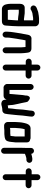

<svg xmlns="http://www.w3.org/2000/svg" viewBox="1366 -2055 764 3536"><g transform="rotate(90 1748.0 -287.0)"><path d="M160 -86C159 -91 159 -96 159 -101V-251H208C212 -251 216 -251 220 -250L240 -248C271 -245 300 -237 333 -237C340 -237 348 -237 355 -238C354 -225 354 -211 354 -198C350 -146 348 -100 344 -53V-49H165C163 -62 160 -72 160 -86ZM342 -346H333C329 -346 325 -346 322 -347C317 -347 311 -348 303 -350C287 -352 269 -354 253 -356L234 -359C225 -360 216 -360 207 -360H122C75 -360 50 -319 50 -273V-101C50 -70 54 -40 61 -14C69 26 100 60 147 60H357C392 60 418 56 435 34C449 15 452 -1 452 -27C452 -32 452 -37 453 -43C456 -77 459 -102 460 -139C461 -174 464 -216 464 -252V-556C464 -567 460 -578 454 -588C441 -609 420 -624 388 -624H318C286 -624 254 -616 225 -612C198 -610 176 -599 155 -591C124 -582 90 -567 82 -535C69 -483 136 -445 174 -483C194 -489 216 -504 240 -504C263 -509 287 -510 310 -515H355V-348C350 -348 347 -347 342 -346Z M672 -7V-34C672 -39 672 -46 673 -57C673 -67 674 -76 675 -84C680 -125 689 -172 694 -213C699 -249 709 -285 712 -320C714 -332 717 -345 719 -355L721 -367C721 -369 722 -372 723 -375H845C845 -374 845 -373 846 -372L848 -348C849 -331 852 -311 852 -292V-8C852 21 877 47 906 47C935 47 961 21 961 -8V-291C961 -331 955 -372 951 -408C948 -457 921 -484 870 -484H713C706 -484 700 -484 695 -485C651 -487 624 -454 619 -414C619 -412 619 -409 618 -406C614 -392 613 -385 611 -371C609 -359 605 -344 604 -331C601 -317 599 -308 596 -292C590 -248 582 -208 576 -164C571 -122 563 -81 563 -34V-7C563 22 588 48 617 48C646 48 672 22 672 -7Z M1170 -594V-488H1114C1085 -488 1060 -463 1060 -434C1060 -405 1085 -379 1114 -379H1170V-8C1170 21 1195 46 1224 46C1253 46 1279 21 1279 -8V-377H1373C1402 -377 1428 -403 1428 -432C1428 -461 1402 -486 1373 -486H1279V-594C1279 -623 1253 -649 1224 -649C1195 -649 1170 -623 1170 -594Z M1527 -470V-33C1527 -2 1561 30 1592 30C1597 29 1603 29 1609 29H1746C1784 29 1804 1 1815 -26V-8C1816 1 1817 11 1820 21C1828 57 1866 77 1912 69L1932 63C1947 60 1960 56 1977 54H1985C1992 54 1999 53 2007 52H2015C2046 52 2075 20 2076 -8C2076 -20 2081 -33 2082 -45C2086 -92 2092 -141 2097 -187C2102 -222 2102 -256 2106 -292L2108 -320C2109 -333 2116 -379 2117 -390L2119 -406C2122 -419 2123 -430 2124 -446C2124 -459 2127 -470 2127 -482L2128 -490C2128 -505 2123 -517 2113 -528C2093 -549 2059 -553 2037 -532C2023 -519 2020 -506 2018 -486C2018 -475 2015 -463 2015 -450C2015 -439 2013 -432 2011 -422C2001 -363 1995 -296 1992 -233C1992 -222 1991 -212 1990 -203C1982 -157 1978 -105 1974 -56V-55C1956 -55 1938 -51 1922 -47C1922 -49 1922 -51 1921 -52C1918 -80 1913 -102 1913 -132C1912 -143 1911 -154 1908 -164C1898 -213 1889 -260 1877 -306C1867 -342 1867 -377 1854 -411L1846 -420C1841 -426 1834 -432 1825 -438C1811 -447 1791 -463 1769 -451C1752 -441 1737 -412 1739 -381V-377C1739 -374 1737 -367 1737 -363C1734 -353 1732 -337 1731 -327L1729 -307C1726 -270 1721 -231 1719 -194C1717 -156 1710 -116 1710 -80H1636V-470C1636 -499 1610 -525 1581 -525C1552 -525 1527 -499 1527 -470Z M2336 -90V-183C2340 -246 2343 -309 2360 -359H2493V-190C2492 -182 2492 -177 2492 -174C2491 -169 2490 -162 2489 -154L2487 -132L2484 -111C2484 -107 2484 -103 2483 -98C2478 -97 2472 -97 2466 -97L2448 -95C2444 -94 2441 -94 2438 -94H2379C2365 -93 2350 -90 2336 -90ZM2286 19H2332C2346 19 2368 17 2382 15H2438C2445 15 2452 15 2460 14L2476 12C2481 11 2485 11 2488 11C2501 11 2519 6 2531 2C2580 -10 2590 -63 2595 -120L2597 -142C2599 -159 2601 -165 2602 -186V-405C2602 -437 2580 -457 2550 -460C2541 -465 2531 -468 2521 -468H2341C2323 -468 2306 -462 2291 -449C2261 -425 2251 -378 2241 -333C2231 -288 2230 -237 2227 -185V-43C2227 -13 2256 18 2286 19Z M2979 -446C2979 -475 2954 -500 2925 -500H2895C2866 -498 2839 -487 2813 -481C2812 -507 2787 -531 2759 -531C2729 -531 2704 -506 2704 -476V-374C2704 -350 2702 -319 2702 -293V21C2702 50 2728 75 2757 75C2786 75 2811 50 2811 21V-295C2811 -316 2813 -346 2813 -363C2818 -367 2823 -368 2832 -372C2846 -377 2859 -382 2872 -385C2881 -387 2891 -391 2900 -391H2925C2954 -391 2979 -417 2979 -446Z M3189 -594V-488H3133C3104 -488 3079 -463 3079 -434C3079 -405 3104 -379 3133 -379H3189V-8C3189 21 3214 46 3243 46C3272 46 3298 21 3298 -8V-377H3392C3421 -377 3447 -403 3447 -432C3447 -461 3421 -486 3392 -486H3298V-594C3298 -623 3272 -649 3243 -649C3214 -649 3189 -623 3189 -594Z"/></g></svg>

Font: Electronic
Style: ExHv
Weight: 900
Version: Version 1.011